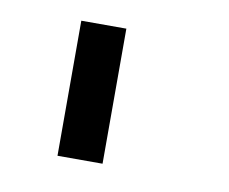

<svg xmlns="http://www.w3.org/2000/svg" viewBox="-42 -967 418 350"><g transform="rotate(10 166.5 -792.0)"><path d="M83.3 -916.7H166.7V-666.7H83.3Z"/></g></svg>

Font: Galmuri11 Regular
Style: Regular
Weight: 400
Designer: Minseo Lee (Quiple)
Version: Version 2.356;hotconv 1.1.0;makeotfexe 2.6.0 DEVELOPMENT